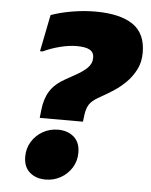

<svg xmlns="http://www.w3.org/2000/svg" viewBox="-53 -776 654 832"><g transform="rotate(5 274.0 -360.0)"><path d="M132 -288Q137 -336 158 -369.5Q179 -403 224 -428L260 -448Q297 -468 316.5 -487Q336 -506 336 -532Q336 -555 318 -565.5Q300 -576 260 -576Q227 -576 186.5 -565.5Q146 -555 116 -540H104L136 -700Q178 -715 229 -723.5Q280 -732 328 -732Q436 -732 492 -694Q548 -656 548 -572Q548 -530 531 -497.5Q514 -465 489.5 -441Q465 -417 440.5 -401Q416 -385 400 -376L372 -360Q345 -344 334.5 -327.5Q324 -311 320 -284L316 -252H128ZM80 -80Q80 -116 98 -145Q116 -174 146 -191Q176 -208 212 -208Q254 -208 281 -184.5Q308 -161 308 -116Q308 -80 290 -51Q272 -22 242 -5Q212 12 176 12Q134 12 107 -11.5Q80 -35 80 -80Z"/></g></svg>

Font: Kufam Black
Style: Italic
Weight: 900
Italic angle: -11°
Designer: Artur Schmal
Foundry: Original Type
Version: Version 1.301; ttfautohint (v1.8.3)